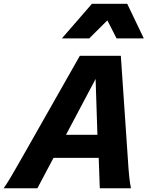

<svg xmlns="http://www.w3.org/2000/svg" viewBox="-28 -1009 791 1029"><path d="M501 -163.1H258.8L172.4 0H-8.3Q11.2 -28.3 32.2 -63.7Q53.2 -99.1 94.7 -172.4L399.9 -710H619.6L656.2 -172.4Q660.6 -101.6 664.3 -64.9Q668 -28.3 673.8 0H506.8ZM325.7 -286.6H494.1L484.4 -585.9ZM303.7 -803.2 464.8 -988.8H653.8L742.7 -803.2H596.7L547.4 -899.9L450.2 -803.2Z"/></svg>

Font: Lesson One Extra
Style: Italic
Weight: 800
Italic angle: -14°
Designer: But Ko, Victor Gaultney, Annie Olsen, Julie Remington, Don Collingsworth, Eric Hays, Becca Hirsbrunner
Version: Version 1.100